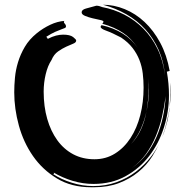

<svg xmlns="http://www.w3.org/2000/svg" viewBox="-20 -708 780 809"><path d="M283 62Q327 76 373 76Q425 76 470 60Q515 44 552 16Q589 -12 617 -49Q637 -75 652 -105Q639 -77 622 -50Q598 -12 562.5 17Q527 46 481 63.5Q435 81 377 81H364Q281 81 220 44Q159 7 119 -50.5Q79 -108 59.5 -179Q40 -250 40 -319Q40 -348 43 -380.5Q46 -413 56 -446Q66 -479 84.5 -510.5Q103 -542 135 -568Q161 -589 191.5 -603.5Q222 -618 252 -620Q249 -618 249 -616Q249 -612 253.5 -607.5Q258 -603 258 -598V-596Q258 -592 253.5 -590Q249 -588 239 -584.5Q229 -581 213 -574Q197 -567 175 -553Q181 -547 181 -544Q200 -554 216 -558Q232 -562 246 -562Q275 -562 288 -552Q301 -542 301 -537Q301 -529 288.5 -524Q276 -519 259.5 -511.5Q243 -504 225 -491.5Q207 -479 197 -455Q181 -431 172.5 -395Q164 -359 164 -322Q164 -259 179 -207Q194 -155 221.5 -117Q249 -79 288.5 -58Q328 -37 378 -37Q426 -37 464.5 -61Q503 -85 530 -126.5Q557 -168 571 -222.5Q585 -277 585 -339Q585 -369 581.5 -398.5Q578 -428 567.5 -455Q557 -482 538.5 -506Q520 -530 490 -550Q452 -570 428 -578.5Q404 -587 404 -595Q404 -598 408 -602Q458 -591 498 -566Q535 -543 560 -506Q533 -547 499 -569Q462 -594 411 -608Q416 -613 416 -617Q416 -621 401.5 -624Q387 -627 370 -631Q353 -635 338.5 -641Q324 -647 324 -656Q324 -667 342 -672Q360 -677 386 -684Q393 -684 399.5 -682Q406 -680 411 -678Q460 -669 504.5 -646Q549 -623 584.5 -587Q620 -551 644 -501.5Q668 -452 675 -390Q670 -449 648.5 -497.5Q627 -546 592.5 -584Q558 -622 512 -648Q466 -674 414 -688Q460 -688 505.5 -669.5Q551 -651 589 -615.5Q627 -580 655 -528Q683 -476 695 -409Q693 -409 689 -407.5Q685 -406 683 -406Q692 -355 692 -307Q692 -237 670.5 -170Q649 -103 608.5 -50.5Q568 2 509 34.5Q450 67 374 67Q329 67 286 54Q243 41 206 19Q208 21 208 23Q208 25 203 25Q240 49 283 62ZM677 -296Q672 -257 662.5 -215.5Q653 -174 636.5 -134Q620 -94 595 -59Q570 -25 536 0Q570 -24 596 -57Q622 -91 639.5 -131Q657 -171 666.5 -215.5Q676 -260 678 -304Q677 -301 677 -296ZM597 -238Q589 -200 573 -164.5Q557 -129 532 -101Q558 -128 574 -163Q590 -198 597 -238ZM700 -326Q700 -309 698 -291Q697 -274 695 -256Q695 -273 697 -294Q699 -316 699 -342V-360Q700 -352 700 -343ZM597 -238Q602 -260 604.5 -282.5Q607 -305 607 -328Q607 -353 604 -379Q605 -368 605.5 -358Q606 -348 606 -337Q606 -286 597 -238ZM695 -250 686 -201Q681 -183 676 -165.5Q671 -148 664 -131Q675 -162 682.5 -193Q690 -224 695 -254ZM204 27Q204 26 203 25Q203 26 204 27ZM664 -131Q662 -127 661 -124Q662 -127 664 -131ZM653 -107Q655 -110 656 -113Q655 -110 653 -107ZM566 -498Q565 -500 563 -502Q564 -500 566 -498ZM661 -124Q659 -119 657 -114Q659 -119 661 -124Z"/></svg>

Font: Finger Paint
Style: Regular
Weight: 400
Designer: Ralph du Carrois
Foundry: Ralph du Carrois
Version: Version 1.002